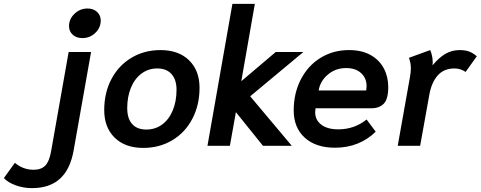

<svg xmlns="http://www.w3.org/2000/svg" viewBox="-62 -754 2486 993"><path d="M295 -619Q295 -656 323.5 -683Q352 -710 391 -710Q421 -710 440 -692.5Q459 -675 459 -648Q459 -611 431 -584Q403 -557 364 -557Q333 -557 314 -574.5Q295 -592 295 -619ZM-42 167 15 88Q57 124 112 124Q151 124 172 102.5Q193 81 202 30L293 -485H409L319 23Q302 121 248.5 170Q195 219 103 219Q60 219 19.5 204.5Q-21 190 -42 167Z M477 -185Q477 -274 514 -344.5Q551 -415 617.5 -455Q684 -495 768 -495Q862 -495 916 -442Q970 -389 970 -300Q970 -211 933 -140Q896 -69 829.5 -29Q763 11 679 11Q585 11 531 -42Q477 -95 477 -185ZM851 -290Q851 -342 825 -371Q799 -400 751 -400Q706 -400 670.5 -374Q635 -348 615.5 -301Q596 -254 596 -195Q596 -141 621.5 -112.5Q647 -84 695 -84Q741 -84 776.5 -110Q812 -136 831.5 -183Q851 -230 851 -290Z M1140 -734H1256L1186 -334L1364 -485H1507L1232 -256L1447 0H1298L1158 -174L1127 0H1011Z M1457 -183Q1457 -272 1494 -343.5Q1531 -415 1596 -455Q1661 -495 1743 -495Q1809 -495 1854.5 -469.5Q1900 -444 1923 -400.5Q1946 -357 1946 -304Q1946 -242 1923 -218Q1900 -194 1858 -194H1570Q1568 -180 1568 -174Q1568 -133 1600 -109Q1632 -85 1687 -85Q1771 -85 1834 -136L1881 -73Q1841 -33 1787.5 -11.5Q1734 10 1671 10Q1571 10 1514 -42Q1457 -94 1457 -183ZM1832 -286Q1834 -302 1834 -308Q1834 -350 1805.5 -376Q1777 -402 1728 -402Q1674 -402 1634 -368.5Q1594 -335 1586 -286Z M2058 -354Q2063 -382 2063 -400Q2063 -428 2053 -455L2163 -495Q2176 -465 2176 -430Q2176 -421 2175 -416Q2208 -456 2241.5 -475.5Q2275 -495 2315 -495Q2343 -495 2363 -488Q2383 -481 2404 -463L2346 -382Q2320 -400 2289 -400Q2233 -400 2201 -363Q2169 -326 2158 -262L2111 0H1995Z"/></svg>

Font: Niramit SemiBold
Style: Italic
Weight: 600
Italic angle: -10°
Designer: Katatrad Aksorn Co.,Ltd.
Foundry: Cadson Demak Co.,Ltd.
Version: Version 1.001; ttfautohint (v1.6)